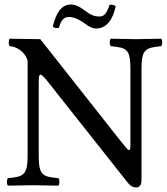

<svg xmlns="http://www.w3.org/2000/svg" viewBox="-20 -818 739 848"><path d="M417 -745C398 -745 381 -752 365 -764C345 -778 323 -798 293 -798C250 -798 227 -759 213 -700C219 -694 229 -693 240 -695C250 -728 260 -743 286 -743C303 -743 322 -735 340 -724C361 -710 382 -692 404 -692C450 -692 479 -731 491 -791C485 -795 475 -798 464 -797C450 -755 439 -745 417 -745ZM556 -512V-185C556 -166 556 -155 549 -155C545 -155 530 -173 501 -210L158 -645L23 -647C17 -641 17 -620 23 -614C66 -611 96 -576 102 -550V-133C102 -44 85 -38 15 -31C9 -25 9 -4 15 2C58 1 103.4 0 127 0C150.1 0 196 1 238 2C244 -4 244 -25 238 -31C168 -38 151 -42 151 -133V-439C151 -473 151 -488 159 -488C165 -488 176 -477 193 -455L542 -14C553 1 566 10 582 10C596 10 605 -2 605 -21V-512C605 -601 622 -607 692 -614C698 -620 698 -641 692 -647C651 -646 603.7 -645 580 -645C558.7 -645 513 -646 469 -647C463 -641 463 -620 469 -614C539 -607 556 -603 556 -512Z"/></svg>

Font: Libertinus Math
Style: Regular
Weight: 400
Designer: Philipp H. Poll
Foundry: Khaled Hosny
Version: Version 6.2